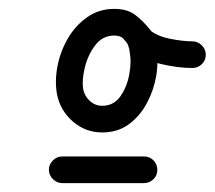

<svg xmlns="http://www.w3.org/2000/svg" viewBox="-20 -553 483 432"><path d="M90 -171Q90 -183 99 -192Q108 -201 120 -201Q166 -201 212 -201Q258 -201 304 -201Q317 -201 325.5 -192Q334 -183 334 -171Q334 -158 325 -149.5Q316 -141 304 -141Q258 -141 212 -141Q166 -141 120 -141Q108 -141 99 -150Q90 -159 90 -171ZM271 -449Q264 -459 257.5 -466Q251 -473 237 -473Q211 -473 194.5 -451.5Q178 -430 171 -401.5Q164 -373 167 -353Q170 -337 182 -326Q194 -315 210 -315Q236 -315 251 -336.5Q266 -358 271 -386.5Q276 -415 272 -434Q271 -445 267 -454Q263 -465 267 -474.5Q271 -484 279 -489Q287 -494 297 -494Q307 -494 315 -487Q332 -472 361.5 -466Q391 -460 413 -460Q425 -460 434 -451Q443 -442 443 -430Q443 -417 434 -408.5Q425 -400 413 -400Q379 -400 340 -409.5Q301 -419 275 -442Q267 -450 272 -460Q277 -470 287 -476Q298 -483 309 -484Q320 -485 324 -474Q329 -460 331 -445Q337 -415 331.5 -382.5Q326 -350 310.5 -321Q295 -292 270 -273.5Q245 -255 210 -255Q172 -255 143.5 -280Q115 -305 108 -342Q103 -372 109.5 -405Q116 -438 133 -467Q150 -496 176.5 -514.5Q203 -533 237 -533Q266 -533 283.5 -520Q301 -507 318 -486Q326 -477 324.5 -464.5Q323 -452 313 -444Q304 -437 291.5 -438Q279 -439 271 -449Z"/></svg>

Font: FRB American Cursive Guidelines Arrows
Style: Bold Italic
Weight: 700
Italic angle: -25°
Version: Version 2.0;Modular Font Editor K font №1